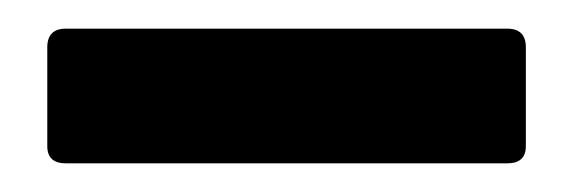

<svg xmlns="http://www.w3.org/2000/svg" viewBox="-20 36 400 134"><path d="M26 150Q13 150 13 138V69Q13 56 26 56H334Q347 56 347 69V138Q347 150 334 150Z"/></svg>

Font: Sofia Sans Extra Condensed ExtraBold
Style: Regular
Weight: 800
Designer: Botio Nikoltchev, Ani Petrova
Foundry: lettersoup
Version: Version 4.101; ttfautohint (v1.8.4.7-5d5b)